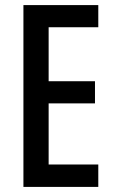

<svg xmlns="http://www.w3.org/2000/svg" viewBox="-20 -734 452 754"><path d="M366 0H72V-714H366V-627H171V-415H353V-328H171V-88H366Z"/></svg>

Font: Noto Sans Kannada ExtraCondensed Medium
Style: Regular
Weight: 500
Width: 2
Designer: Jelle Bosma - Monotype Design Team
Foundry: Monotype Imaging Inc.
Version: Version 2.005; ttfautohint (v1.8.4.7-5d5b)